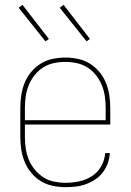

<svg xmlns="http://www.w3.org/2000/svg" viewBox="-20 -766 540 794"><path d="M251 8Q224 8 198 2.5Q172 -3 149.5 -16.5Q127 -30 109.5 -51Q92 -72 82 -96.5Q72 -121 68 -147Q64 -173 64 -200V-320Q64 -346 68 -372.5Q72 -399 82 -423.5Q92 -448 109 -468.5Q126 -489 148.5 -503Q171 -517 197.5 -522.5Q224 -528 250 -528Q276 -528 302.5 -522.5Q329 -517 351.5 -503Q374 -489 391 -468.5Q408 -448 418 -423.5Q428 -399 432 -372.5Q436 -346 436 -320V-251H83V-200Q83 -176 86.5 -152Q90 -128 99 -106Q108 -84 123.5 -65Q139 -46 159 -33Q179 -20 203 -15Q227 -10 251 -10Q279 -10 307.5 -16Q336 -22 360 -37.5Q384 -53 398.5 -78.5Q413 -104 415 -133H434Q433 -111 425.5 -90.5Q418 -70 405 -53Q392 -36 374 -24Q356 -12 335.5 -4.5Q315 3 293.5 5.5Q272 8 251 8ZM83 -269H417V-320Q417 -344 413.5 -368Q410 -392 401 -414Q392 -436 377 -455Q362 -474 341.5 -487Q321 -500 297.5 -505Q274 -510 250 -510Q226 -510 202.5 -505Q179 -500 158.5 -487Q138 -474 123 -455Q108 -436 99 -414Q90 -392 86.5 -368Q83 -344 83 -320ZM338 -595 227 -734 243 -746 352 -605ZM168 -595 57 -734 73 -746 182 -605Z"/></svg>

Font: Zed Mono Thin
Style: Regular
Weight: 100
Monospace: yes
Designer: Belleve Invis
Foundry: Belleve Invis
Version: Version 1.0.0; ttfautohint (v1.8.4)